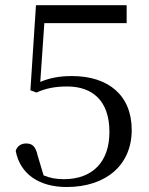

<svg xmlns="http://www.w3.org/2000/svg" viewBox="-20 -648 590 758"><path d="M42 -52.6C59 39.4 135 90.3 243 90.3C400 90.3 500 2.3 500 -134.7C500 -272.7 407 -347.7 264 -347.7C218.9 -347.7 179 -341.6 139 -324.6L155 -556.6H480V-627.6H122L100 -291.6L124 -282.6C161 -299.6 199 -306.6 245 -306.6C345 -306.6 412 -250.7 412 -126.7C412 -9.7 346 59.4 232 59.4C200.1 59.4 176.1 54.3 152.1 44.3L129 -32.6C121 -69.6 108 -81.6 83 -81.6C64 -81.6 47.9 -71.7 42 -52.6Z"/></svg>

Font: YuFanDanQingSong
Style: Regular
Weight: 100
Foundry: 余繁
Version: Version 1.0